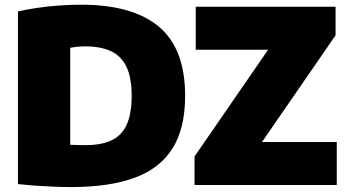

<svg xmlns="http://www.w3.org/2000/svg" viewBox="-20 -768 1447 797"><path d="M276 8.5Q243.5 8.5 205.2 7Q167 5.5 128.2 2.8Q89.5 0 54.5 -4V-720.5Q92 -729 135.8 -735.5Q179.5 -742 225.8 -745.2Q272 -748.5 316.5 -748.5Q531 -748.5 639.8 -657Q748.5 -565.5 748.5 -370Q748.5 -236.5 696.8 -153Q645 -69.5 540 -30.5Q435 8.5 276 8.5ZM335.5 -165.5Q400 -165.5 442.5 -185.2Q485 -205 505.8 -250Q526.5 -295 526.5 -371Q526.5 -446.5 504.5 -491.5Q482.5 -536.5 439.8 -556Q397 -575.5 334 -575.5Q320.5 -575.5 302.5 -574Q284.5 -572.5 271.5 -569.5V-167Q289 -166 305 -165.8Q321 -165.5 335.5 -165.5ZM787.5 0V-118.5L1119.5 -600V-561.5H792.5V-740H1373V-621.5L1041 -140V-178.5H1378V0Z"/></svg>

Font: Encode Sans Condensed Thin Black
Style: Regular
Weight: 900
Version: Version 3.002